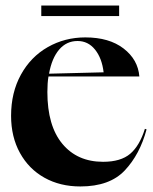

<svg xmlns="http://www.w3.org/2000/svg" viewBox="-20 -658 552 693"><path d="M20 -240Q20 -324 55.5 -388.5Q91 -453 152.5 -488Q214 -523 288 -523Q374 -523 426 -483Q478 -443 483 -382H155Q151 -359 151 -326Q151 -204 205 -139Q259 -74 352 -74Q416 -74 450 -103Q484 -132 503 -193L509 -191Q485 -101 430.5 -43Q376 15 270 15Q197 15 140.5 -16.5Q84 -48 52 -106Q20 -164 20 -240ZM354 -397Q348 -448 323 -479Q298 -510 260 -510Q220 -510 193.5 -479Q167 -448 157 -392ZM129 -638H410V-600H129Z"/></svg>

Font: Nyght Serif Medium
Style: Regular
Weight: 500
Designer: Maksym Kobuzan
Version: Version 0.410